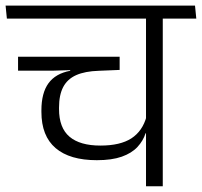

<svg xmlns="http://www.w3.org/2000/svg" viewBox="-38 -650 706 670"><path d="M530 -600.5H471.5V0H530ZM414.5 -585H647L642.5 -630.5H410ZM-14 -585H596.5L592 -630.5H-18.5ZM379.5 -452H25V-403.5H150L231.5 -406H379.5ZM300 -91Q352 -91 386.8 -103.2Q421.5 -115.5 441.5 -137Q461.5 -158.5 470 -185H475.5L473.5 -244Q459.5 -192.5 420.5 -167.2Q381.5 -142 312.5 -142Q241 -142 204.5 -173Q168 -204 168 -269.5V-274.5Q168 -318.5 182.5 -346.2Q197 -374 227.8 -387.8Q258.5 -401.5 307 -403L379.5 -406V-420H207V-403Q156 -393.5 131.2 -359.5Q106.5 -325.5 106.5 -265V-259.5Q106.5 -175.5 156 -133.2Q205.5 -91 300 -91Z"/></svg>

Font: Anek Devanagari Light
Style: Regular
Weight: 300
Designer: Kailash Malviya (Devanagari) & Yesha Goshar (Latin)
Foundry: Ek Type
Version: Version 1.003